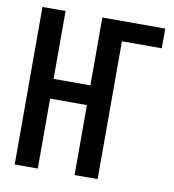

<svg xmlns="http://www.w3.org/2000/svg" viewBox="-79 -768 758 838"><g transform="rotate(10 300.0 -349.0)"><path d="M41.9 0H144.2V-310H307.2V0H409.4V-610.8H585.9V-698.2H307.2V-397.4H144.2V-698.2H41.9Z"/></g></svg>

Font: Margiela Mono Medium
Style: Regular
Weight: 500
Designer: Mike Abbink, Paul van der Laan, Pieter van Rosmalen
Foundry: Bold Monday
Version: Version 2.003 2021